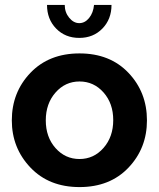

<svg xmlns="http://www.w3.org/2000/svg" viewBox="-20 -750 646 780"><path d="M28 -261Q28 -375 103.5 -454Q179 -533 303 -533Q427 -533 502 -454Q577 -375 577 -261Q577 -148 502 -69Q427 10 303 10Q179 10 103.5 -69.5Q28 -149 28 -261ZM205.5 -374Q166 -329 166 -261Q166 -193 205.5 -148.5Q245 -104 303 -104Q361 -104 400.5 -149Q440 -194 440 -262Q440 -330 400.5 -374.5Q361 -419 303 -419Q245 -419 205.5 -374ZM362 -730H433Q433 -672 396 -634Q359 -596 302 -596Q245 -596 208 -634Q171 -672 171 -730H243Q243 -700 261 -678Q279 -656 302 -656Q325 -656 342 -677Q359 -698 362 -730Z"/></svg>

Font: Raleway
Style: Bold
Weight: 700
Designer: Matt McInerney, Pablo Impallari, Rodrigo Fuenzalida
Foundry: Matt McInerney, Pablo Impallari, Rodrigo Fuenzalida
Version: Version 3.000